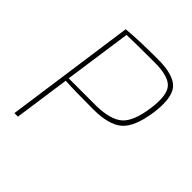

<svg xmlns="http://www.w3.org/2000/svg" viewBox="-190 -829 960 960"><g transform="rotate(45 290.0 -349.0)"><path d="M62 0 159 -690Q240 -698 379 -698Q491 -698 529.5 -654.5Q568 -611 552 -494Q535 -377 486 -334.5Q437 -292 326 -292Q195 -292 129 -296L87 0ZM131 -315H326Q425 -317 468 -354.5Q511 -392 526 -497Q541 -601 509 -638Q477 -675 380 -675Q248 -675 182 -673Z"/></g></svg>

Font: Ezarion Thin
Style: Italic
Weight: 250
Italic angle: -8°
Designer: Natanael Gama
Version: Version 1.001;PS 001.001;hotconv 1.0.70;makeotf.lib2.5.58329